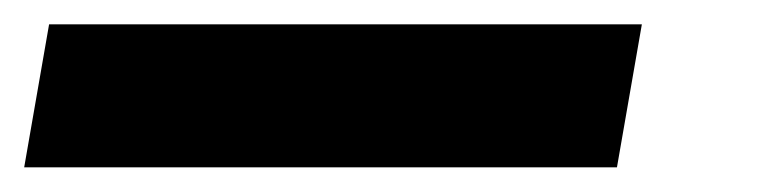

<svg xmlns="http://www.w3.org/2000/svg" viewBox="-37 -20 643 158"><path d="M-17.1 117.7 3.4 0H491.2L470.7 117.7Z"/></svg>

Font: Cascadia Code PL
Style: Italic
Weight: 400
Italic angle: -10°
Monospace: yes
Designer: Aaron Bell
Foundry: Saja Typeworks
Version: Version 2404.023